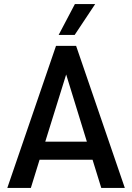

<svg xmlns="http://www.w3.org/2000/svg" viewBox="-20 -926 651 946"><path d="M436 -139H175L132 0H16L256 -700H355L595 0H479ZM408 -228 306 -559 203 -228ZM349 -906H449L348 -754H269Z"/></svg>

Font: Sarabun Medium
Style: Regular
Weight: 500
Designer: Suppakit Chalermlarp | Katatrad Co.,Ltd.
Foundry: Cadson Demak Co.,Ltd.
Version: Version 1.000; ttfautohint (v1.6)